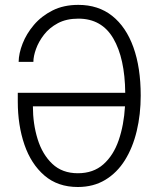

<svg xmlns="http://www.w3.org/2000/svg" viewBox="-20 -762 650 788"><path d="M299.5 5.5Q217 5.5 162.2 -41.8Q107.5 -89 80.2 -168.5Q53 -248 53 -345Q53 -356 53 -366Q53 -376 53 -381H494Q492.5 -523 445 -604.2Q397.5 -685.5 301.5 -685.5Q252.5 -685.5 217.5 -666.8Q182.5 -648 160.5 -619.5Q138.5 -591 127.8 -561Q117 -531 117 -508H56.5Q57 -543 72.8 -583.2Q88.5 -623.5 119.2 -659.8Q150 -696 195.5 -719Q241 -742 301.5 -742Q383.5 -742 440.5 -696.8Q497.5 -651.5 527.5 -568Q557.5 -484.5 557.5 -369.5Q557.5 -292.5 541.2 -224.5Q525 -156.5 492.8 -104.8Q460.5 -53 412 -23.8Q363.5 5.5 299.5 5.5ZM299.5 -51Q363 -51 404.2 -87.5Q445.5 -124 467 -186.2Q488.5 -248.5 493 -325.5H115Q115 -253.5 134.5 -190.8Q154 -128 194.8 -89.5Q235.5 -51 299.5 -51Z"/></svg>

Font: Epilogue Light
Style: Regular
Weight: 300
Designer: Tyler Finck
Foundry: Etcetera Type Co
Version: Version 2.111; ttfautohint (v1.8.3)